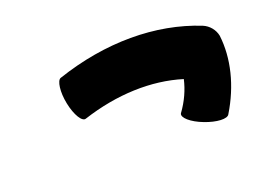

<svg xmlns="http://www.w3.org/2000/svg" viewBox="-61 -557 765 573"><g transform="rotate(-20 321.0 -270.0)"><path d="M180 -250C291 -286 401 -290 495 -261C488 -230 474 -198 452 -168C445 -156 470 -134 507 -120C543 -106 578 -104 584 -117C629 -191 649 -272 640 -346C636 -366 622 -383 603 -391C471 -444 311 -444 151 -390C139 -386 134 -351 142 -312C150 -273 167 -245 180 -250Z"/></g></svg>

Font: Nupuram Black Oblique
Style: Regular
Weight: 900
Designer: Santhosh Thottingal (santhosh.thottingal@gmail.com)
Foundry: SMC
Version: Version 1.000